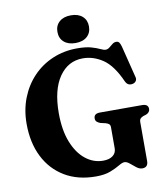

<svg xmlns="http://www.w3.org/2000/svg" viewBox="-97 -985 940 1082"><g transform="rotate(-10 372.5 -444.0)"><path d="M663 -21Q663 15.5 629.5 15.5Q613 15.5 596.5 2.5Q580 -10.5 564.5 -23.5Q549 -36.5 535.5 -36.5Q523 -36.5 502.2 -23.8Q481.5 -11 448.2 2Q415 15 365 15Q261.5 15 186.5 -30Q111.5 -75 71 -155.8Q30.5 -236.5 30.5 -344.5Q30.5 -424.5 57 -492Q83.5 -559.5 131.2 -609.5Q179 -659.5 243.8 -687Q308.5 -714.5 384.5 -714.5Q433 -714.5 463.8 -705.8Q494.5 -697 512.8 -688Q531 -679 542.5 -679Q554 -679 564.5 -687.5Q575 -696 585.2 -704.2Q595.5 -712.5 607.5 -712.5Q618.5 -712.5 624.2 -705.5Q630 -698.5 635 -680.5L680.5 -499Q684.5 -485.5 677.8 -475.5Q671 -465.5 658 -463Q630 -457 617 -485Q574.5 -580.5 520.5 -617Q466.5 -653.5 406 -653.5Q321.5 -653.5 270.5 -579.8Q219.5 -506 219.5 -372.5Q219.5 -274.5 246.8 -206Q274 -137.5 319.5 -101.5Q365 -65.5 420 -65.5Q455.5 -65.5 475.5 -81Q495.5 -96.5 495.5 -123V-243.5Q495.5 -255.5 489.5 -261.2Q483.5 -267 470 -271L441.5 -277.5Q428.5 -282 421 -289Q413.5 -296 413.5 -308Q413.5 -336 448.5 -336H689.5Q725 -336 725 -308Q725 -288.5 702.5 -279L686 -274Q675.5 -270 669.2 -263.5Q663 -257 663 -243.5ZM382 -745.5Q340 -745.5 315.8 -766.8Q291.5 -788 291.5 -825Q291.5 -861 315.8 -882.5Q340 -904 382 -904Q424 -904 448 -882.5Q472 -861 472 -825Q472 -788.5 448 -767Q424 -745.5 382 -745.5Z"/></g></svg>

Font: Fraunces 72pt S050
Style: Bold
Weight: 700
Version: Version 1.000; ttfautohint (v1.8.3)